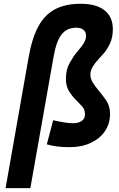

<svg xmlns="http://www.w3.org/2000/svg" viewBox="-20 -762 626 1007"><path d="M346.2 9.8Q307.1 9.8 277.8 5.9Q248.5 2 225.6 -4.9L258.8 -131.3Q291.5 -124 317.1 -119.9Q342.8 -115.7 362.3 -115.7Q392.1 -115.7 408.9 -127.9Q425.8 -140.1 425.8 -161.6Q425.8 -187.5 410.2 -204.8Q394.5 -222.2 377 -239.3Q358.9 -256.8 342.3 -283Q325.7 -309.1 325.7 -349.6Q325.7 -397.5 346.2 -433.3Q366.7 -469.2 384.8 -490.7Q389.2 -496.1 400.4 -509.3Q411.6 -522 421.4 -539.3Q431.2 -556.6 431.2 -575.2Q431.2 -593.8 418.5 -605Q405.8 -616.2 381.3 -616.7Q331.5 -617.2 303.5 -582Q275.4 -546.9 261.2 -465.3L139.2 224.6H9.3L129.9 -460.4Q147.5 -561 180.9 -623Q214.4 -685.1 268.8 -713.6Q323.2 -742.2 403.3 -742.2Q484.9 -742.2 528.3 -707.8Q571.8 -673.3 571.8 -609.4Q571.8 -565.9 556.9 -534.2Q542 -502.4 524.2 -482.2Q506.3 -461.9 497.1 -452.1Q491.7 -446.3 481.2 -433.6Q470.7 -420.9 462.4 -404.3Q454.1 -387.7 454.1 -370.1Q454.1 -349.6 466.1 -330.1Q478 -310.5 492.7 -293Q516.6 -264.6 536.9 -235.4Q557.1 -206.1 557.1 -164.6Q557.1 -113.3 530.3 -74Q503.4 -34.7 455.8 -12.5Q408.2 9.8 346.2 9.8Z"/></svg>

Font: CaskaydiaCove NF
Style: Bold Italic
Weight: 700
Italic angle: -10°
Designer: Aaron Bell
Foundry: Saja Typeworks
Version: Version 2111.001; VTT 6.35;Nerd Fonts 3.2.1